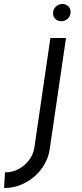

<svg xmlns="http://www.w3.org/2000/svg" viewBox="-166 -690 410 960"><path d="M-145.5 250 -141 172Q-105 172 -74 155.8Q-43 139.5 -21.8 112Q-0.5 84.5 5.5 50L86 -500H164L83.5 50Q76.5 105.5 44 150.8Q11.5 196 -38 223Q-87.5 250 -145.5 250ZM140.5 -584Q122 -584 110 -596.2Q98 -608.5 99.5 -627Q100.5 -645.5 114.2 -657.8Q128 -670 146.5 -670Q164.5 -670 176.2 -657.8Q188 -645.5 187 -627Q185.5 -608.5 172.2 -596.2Q159 -584 140.5 -584Z"/></svg>

Font: Urbanist
Style: Italic
Weight: 400
Italic angle: -8°
Designer: Corey Hu
Foundry: Corey Hu
Version: Version 1.330; ttfautohint (v1.8.4.7-5d5b)